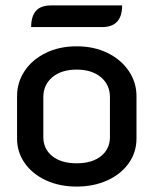

<svg xmlns="http://www.w3.org/2000/svg" viewBox="-20 -680 566 709"><path d="M43 -168V-325Q43 -376 71 -418Q99 -460 149 -484.5Q199 -509 263 -509Q327 -509 377 -484.5Q427 -460 455.5 -418Q484 -376 484 -325V-168Q484 -118 455.5 -77.5Q427 -37 376.5 -14Q326 9 263 9Q200 9 150 -14Q100 -37 71.5 -77.5Q43 -118 43 -168ZM386 -174V-321Q386 -367 352.5 -395Q319 -423 263 -423Q207 -423 173.5 -395Q140 -367 140 -321V-174Q140 -130 173 -103.5Q206 -77 263 -77Q320 -77 353 -103.5Q386 -130 386 -174ZM169 -660H431Q431 -580 357 -580H95Q95 -619 112.5 -639.5Q130 -660 169 -660Z"/></svg>

Font: K2D Medium
Style: Regular
Weight: 500
Designer: Katatrad Aksorn Co.,Ltd.
Foundry: Cadson Demak Co.,Ltd.
Version: Version 1.000; ttfautohint (v1.6)